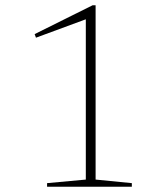

<svg xmlns="http://www.w3.org/2000/svg" viewBox="-20 -706 606 726"><path d="M304.5 -27V-647L316.5 -637.5L116 -563.5L111 -577L330 -686H341.5V-27L478.5 -13.5V0H158V-13.5Z"/></svg>

Font: Newsreader 16pt 16pt ExtraLight
Style: Regular
Weight: 250
Version: Version 1.003